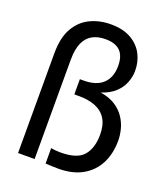

<svg xmlns="http://www.w3.org/2000/svg" viewBox="-145 -892 862 997"><g transform="rotate(20 286.0 -394.0)"><path d="M70.5 0V-551Q70.5 -637.5 101 -690.8Q131.5 -744 182.8 -768.5Q234 -793 296 -793Q364 -793 408.5 -767.2Q453 -741.5 474.8 -699.2Q496.5 -657 496 -606.5Q495.5 -575 483 -542.8Q470.5 -510.5 442.2 -484Q414 -457.5 366.5 -442Q417 -434 450 -412.2Q483 -390.5 502.2 -361Q521.5 -331.5 529.5 -299.2Q537.5 -267 537.5 -238Q537.5 -166.5 509.8 -111.8Q482 -57 427.8 -26Q373.5 5 294 5Q278 4.5 260.2 4.2Q242.5 4 223.5 2.5V-83Q238 -80 249.5 -79.2Q261 -78.5 276.5 -78Q369 -78 403.8 -120Q438.5 -162 438.5 -234.5Q438.5 -288.5 417.5 -322Q396.5 -355.5 357 -371.2Q317.5 -387 261 -386H241V-470H261Q331 -470 367.2 -503.5Q403.5 -537 404.5 -600Q405 -636 393.8 -660.8Q382.5 -685.5 358.5 -698.2Q334.5 -711 296 -711Q253.5 -711 223.5 -694.2Q193.5 -677.5 177.8 -641.8Q162 -606 162 -548V0Z"/></g></svg>

Font: Spline Sans
Style: Regular
Weight: 400
Designer: Eben Sorkin, Mirko Velimirovic
Foundry: Sorkin Type
Version: Version 1.001